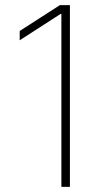

<svg xmlns="http://www.w3.org/2000/svg" viewBox="-20 -727 428 747"><path d="M252 0H218.8V-672.9H215.8L56.6 -570.3V-606.4L212.9 -707H252Z"/></svg>

Font: Pretendard Thin
Style: Regular
Weight: 100
Designer: Base glyphs from Inter by Rasmus Andersson; Hangeul glyphs from Noto Sans CJK(Source Han Sans) by Jang Soo-young and Kan
Foundry: Kil Hyung-jin
Version: Version 1.309